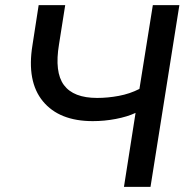

<svg xmlns="http://www.w3.org/2000/svg" viewBox="-20 -725 725 745"><path d="M461 0 506 -287Q474 -272 429.5 -263.5Q385 -255 340 -255Q210 -255 146.5 -332Q83 -409 106 -550L130 -705H233L209 -553Q191 -445 228 -395Q265 -345 357 -345Q398 -345 441 -353Q484 -361 521 -380L573 -705H676L564 0Z"/></svg>

Font: Nunito Sans SemiBold
Style: Italic
Weight: 600
Italic angle: -9°
Designer: Vernon Adams
Foundry: Vernon Adams
Version: Version 3.006; ttfautohint (v1.8.3)